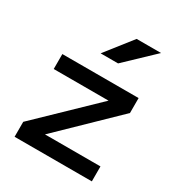

<svg xmlns="http://www.w3.org/2000/svg" viewBox="-179 -880 933 1001"><g transform="rotate(30 288.0 -380.0)"><path d="M515 -408 187 -90H521V0H56V-90L386 -408H56V-498H515ZM227 -601 352 -760H499L332 -601Z"/></g></svg>

Font: Syne SemiBold
Style: Regular
Weight: 600
Designer: Lucas Descroix
Foundry: Bonjour Monde
Version: Version 2.200; ttfautohint (v1.8.4)